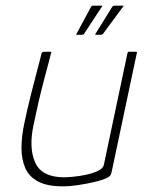

<svg xmlns="http://www.w3.org/2000/svg" viewBox="-20 -655 535 679"><path d="M202 4Q147 4 115 -13Q83 -30 69.5 -60.5Q56 -91 56 -131.5Q56 -172 66 -219Q77 -271 89.5 -321Q102 -371 112.5 -410Q123 -449 127 -467Q129 -470 131.5 -471Q134 -472 138 -472H155Q160 -472 161 -471Q162 -470 160 -465Q158 -457 151.5 -432Q145 -407 135.5 -371.5Q126 -336 116.5 -295Q107 -254 99 -215Q81 -132 104.5 -80Q128 -28 207 -28Q217 -28 239 -30Q261 -32 284.5 -37Q308 -42 326 -50.5Q344 -59 347 -71L431 -468Q432 -470 433 -471Q434 -472 435 -472H461Q463 -472 464 -471Q465 -470 464 -468L375 -48Q373 -36 366 -30.5Q359 -25 341 -19Q334 -16 310 -10.5Q286 -5 256.5 -0.5Q227 4 202 4ZM277 -535Q276 -534 274 -533Q272 -532 270 -532H252Q249 -532 249.5 -533.5Q250 -535 251 -536L302 -631Q304 -634 306.5 -634.5Q309 -635 311 -635H340Q342 -635 342 -634Q342 -633 340 -631ZM344 -535Q343 -534 341 -533Q339 -532 337 -532H319Q316 -532 316.5 -533.5Q317 -535 318 -536L377 -631Q380 -635 386 -635H415Q417 -635 417 -634Q417 -633 415 -631Z"/></svg>

Font: Glory Thin
Style: Italic
Weight: 100
Italic angle: -12°
Designer: Robert Leuschke
Foundry: Robert Leuschke
Version: Version 1.011